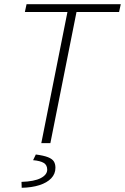

<svg xmlns="http://www.w3.org/2000/svg" viewBox="-20 -679 593 911"><path d="M176 0 300 -622H98L106 -659H553L545 -622H343L219 0ZM83 212 82 184Q143 182 173.5 166Q204 150 204 126Q204 104 187.5 94Q171 84 137 81L150 54Q188 59 208 67Q228 75 235.5 87Q243 99 243 117Q243 146 223 167Q203 188 167 199.5Q131 211 83 212Z"/></svg>

Font: Source Sans 3 ExtraLight Light
Style: Italic
Weight: 300
Italic angle: -11°
Version: Version 3.052;hotconv 1.1.0;makeotfexe 2.6.0